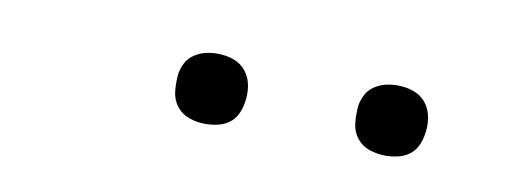

<svg xmlns="http://www.w3.org/2000/svg" viewBox="-26 -775 552 210"><g transform="rotate(10 250.0 -670.0)"><path d="M405 -631Q395 -631 386.5 -634Q378 -637 372.5 -644Q367 -651 366 -660.5Q365 -670 366 -680Q367 -686 370 -692Q373 -698 379 -702Q385 -706 391.5 -707.5Q398 -709 404 -709Q414 -709 422.5 -706Q431 -703 436.5 -696Q442 -689 443.5 -679.5Q445 -670 443 -660Q442 -654 439 -648Q436 -642 430.5 -638Q425 -634 418 -632.5Q411 -631 405 -631ZM205 -631Q195 -631 186.5 -634Q178 -637 172.5 -644Q167 -651 166 -660.5Q165 -670 166 -680Q167 -686 170 -692Q173 -698 179 -702Q185 -706 191.5 -707.5Q198 -709 204 -709Q214 -709 222.5 -706Q231 -703 236.5 -696Q242 -689 243.5 -679.5Q245 -670 243 -660Q242 -654 239 -648Q236 -642 230.5 -638Q225 -634 218 -632.5Q211 -631 205 -631Z"/></g></svg>

Font: Iosevka Term Curly XLt Obl
Style: Regular
Weight: 200
Italic angle: -9°
Designer: Belleve Invis
Foundry: Belleve Invis
Version: Version 32.3.0